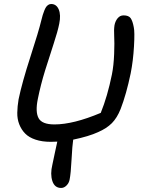

<svg xmlns="http://www.w3.org/2000/svg" viewBox="-20 -720 716 949"><path d="M231 -19Q188 -19 155.8 -29.8Q123.5 -40.5 104.7 -59.6Q85.9 -78.6 75.4 -105Q64.9 -131.3 65.4 -162.6Q65.9 -193.8 71.8 -229Q88.9 -311.5 130.1 -438.7Q171.4 -565.9 184.1 -619.1Q188.5 -636.7 191.2 -645.8Q193.8 -654.8 198.7 -667Q203.6 -679.2 207.8 -685.3Q211.9 -691.4 218.5 -695.8Q225.1 -700.2 232.9 -700.2Q258.8 -700.2 270.3 -673.3Q281.7 -646.5 272.9 -603Q265.1 -564 245.4 -504.4Q225.6 -444.8 203.1 -372.3Q180.7 -299.8 167 -231Q153.8 -167 170.7 -136Q187.5 -105 249 -105Q342.8 -105 478 -162.1Q511.2 -243.7 533.2 -352.1Q542 -396 544.2 -453.6Q546.4 -511.2 544.4 -542Q542.5 -572.8 545.9 -595.2Q549.8 -615.7 561.5 -629.9Q573.2 -644 590.8 -644Q616.2 -644 626 -629.9Q635.7 -615.7 641.1 -585.9Q646.5 -563.5 642.3 -491.5Q638.2 -419.4 626 -357.9Q604.5 -254.4 576.2 -181.2Q558.6 -137.2 533 -111.3Q507.3 -85.4 464.8 -66.9Q419.4 -45.9 341.8 -29.8Q337.4 -2 333.7 67.9Q330.1 137.7 324.2 167Q321.3 184.1 309.1 196.5Q296.9 209 282.2 209Q250 209 238.8 174.8Q227.5 140.6 238.8 94.2Q241.7 79.1 251.2 35.4Q260.7 -8.3 263.2 -20Q252 -19 231 -19Z"/></svg>

Font: Shantell Sans Irregular
Style: Italic
Weight: 400
Italic angle: -11.31°
Designer: Stephen Nixon, Anya Danilova, Shantell Martin
Foundry: Arrow Type
Version: Version 1.006;[9816181b4]